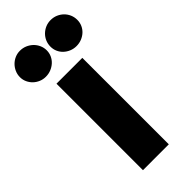

<svg xmlns="http://www.w3.org/2000/svg" viewBox="-269 -770 814 814"><g transform="rotate(-45 138.0 -363.5)"><path d="M211 -518.5V0H56V-518.5ZM127 -647.5Q127 -631.5 120.5 -617.5Q114 -603.5 102.8 -593.2Q91.5 -583 76.8 -577Q62 -571 45 -571Q29 -571 14.8 -577Q0.5 -583 -10.2 -593.2Q-21 -603.5 -27.5 -617.5Q-34 -631.5 -34 -647.5Q-34 -664 -27.5 -678.5Q-21 -693 -10.2 -703.8Q0.5 -714.5 14.8 -720.8Q29 -727 45 -727Q62 -727 76.8 -720.8Q91.5 -714.5 102.8 -703.8Q114 -693 120.5 -678.5Q127 -664 127 -647.5ZM310 -647.5Q310 -631.5 303.8 -617.5Q297.5 -603.5 286.5 -593.2Q275.5 -583 260.8 -577Q246 -571 229 -571Q212.5 -571 198 -577Q183.5 -583 172.5 -593.2Q161.5 -603.5 155.2 -617.5Q149 -631.5 149 -647.5Q149 -664 155.2 -678.5Q161.5 -693 172.5 -703.8Q183.5 -714.5 198 -720.8Q212.5 -727 229 -727Q246 -727 260.8 -720.8Q275.5 -714.5 286.5 -703.8Q297.5 -693 303.8 -678.5Q310 -664 310 -647.5Z"/></g></svg>

Font: Lato ExtraBold
Style: Regular
Weight: 800
Designer: Lukasz Dziedzic with Adam Twardoch and Botio Nikoltchev
Foundry: tyPoland Lukasz Dziedzic
Version: Version 2.015; 2015-08-06; http://www.latofonts.com/